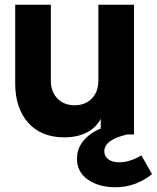

<svg xmlns="http://www.w3.org/2000/svg" viewBox="-20 -566 660 808"><path d="M44 -215V-546H194V-227Q194 -180 221.5 -151.5Q249 -123 294 -123Q339 -123 366.5 -151.5Q394 -180 394 -227V-546H544V0H515Q419 22 419 71Q419 91 435.5 104Q452 117 482 117Q526 117 575 88L620 167Q550 222 466 222Q396 222 350 190Q304 158 304 102Q304 59 331.5 26Q359 -7 404 -25V-66Q383 -27 343.5 -7.5Q304 12 251 12Q153 12 98.5 -49.5Q44 -111 44 -215Z"/></svg>

Font: Evergrow Sans 
Style: ExtraBold
Weight: 800
Foundry: 10Web
Version: Version 1.000